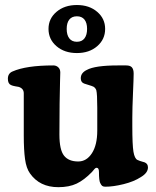

<svg xmlns="http://www.w3.org/2000/svg" viewBox="-20 -738 629 773"><path d="M175.3 -621.6Q175.3 -663.1 207.5 -690.4Q239.7 -717.8 289.6 -717.8Q339.4 -717.8 371.3 -690.4Q403.3 -663.1 403.3 -621.6Q403.3 -579.6 371.3 -552Q339.4 -524.4 289.6 -524.4Q239.7 -524.4 207.5 -552Q175.3 -579.6 175.3 -621.6ZM259 -659.2Q248.5 -646 248.5 -621.6Q248.5 -597.2 259 -583.5Q269.5 -569.8 289.6 -569.8Q309.6 -569.8 320.1 -583.5Q330.6 -597.2 330.6 -621.6Q330.6 -646 320.1 -659.2Q309.6 -672.4 289.6 -672.4Q269.5 -672.4 259 -659.2ZM512.7 -264.2V-230Q512.7 -154.3 517.3 -127Q522 -99.6 533.2 -94.2Q538.1 -91.8 543.2 -90.1Q548.3 -88.4 553.7 -86.9Q559.1 -85.4 562 -84.5Q575.7 -79.1 575.7 -64Q575.7 -42 546.9 -24.9Q519 -6.8 477.5 3.4Q436 13.7 404.3 13.7Q396 13.7 391.8 10.7Q387.7 7.8 383.3 -1.5Q378.4 -11.2 378.4 -45.9Q378.4 -62.5 369.1 -62.5Q366.7 -62.5 364.3 -61Q361.8 -59.6 360.4 -57.6Q358.9 -55.7 355.5 -51.8Q352.1 -47.9 350.1 -45.4Q318.8 -13.2 288.6 1.2Q258.3 15.6 214.8 15.6Q139.6 15.6 100.6 -40Q85.9 -60.5 80.8 -97.4Q75.7 -134.3 75.7 -192.4V-362.3Q75.7 -381.8 55.2 -388.2Q52.7 -388.7 41.5 -390.6Q30.3 -392.6 24.4 -395.5Q11.7 -400.9 11.7 -420.9Q11.7 -442.4 30.3 -450.2Q85.4 -474.6 194.8 -474.6Q206.5 -474.6 214.6 -467Q222.7 -459.5 222.7 -446.3Q222.7 -440.9 221.7 -409.7Q220.7 -378.4 220 -321.3Q219.2 -264.2 219.2 -196.3Q219.2 -134.8 237.8 -111.3Q256.3 -87.9 294.9 -87.9Q328.6 -87.9 350.1 -121.1Q371.6 -154.3 371.6 -212.4V-304.2Q371.6 -359.9 367.7 -375Q365.7 -380.4 362.3 -384Q358.9 -387.7 356.4 -388.9Q354 -390.1 348.6 -392.1Q321.8 -400.4 319.3 -401.4Q305.2 -406.2 305.2 -422.9Q305.2 -444.8 329.6 -456.5Q362.3 -474.6 455.6 -474.6H487.8Q504.4 -474.6 511.2 -466.6Q518.1 -458.5 518.1 -441.9Q518.1 -422.9 515.4 -362.3Q512.7 -301.8 512.7 -264.2Z"/></svg>

Font: Cooper*
Style: Bold
Weight: 700
Designer: Owen Earl
Foundry: indestructible type*
Version: Version 0.001